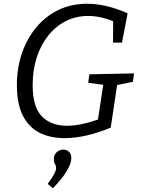

<svg xmlns="http://www.w3.org/2000/svg" viewBox="-20 -727 759 1023"><path d="M324 9Q247 9 190 -20Q133 -49 101.5 -111.5Q70 -174 70 -274Q70 -365 97 -443.5Q124 -522 173.5 -581.5Q223 -641 291.5 -674Q360 -707 444 -707Q546 -707 660 -656L630 -500H582L583 -614Q548 -628 514.5 -635Q481 -642 450 -642Q384 -642 329.5 -614Q275 -586 235.5 -535.5Q196 -485 175 -418.5Q154 -352 154 -274Q154 -157 203 -107Q252 -57 336 -57Q374 -57 415 -65.5Q456 -74 502 -90L530 -275L450 -286L456 -331L694 -336L688 -291L604 -274L570 -47Q434 9 324 9ZM262 276 234 253Q258 220 268.5 200Q279 180 279 168Q279 156 273 147.5Q267 139 267 121Q267 96 283 83Q299 70 317 70Q334 70 347 81Q360 92 360 116Q360 143 336.5 183Q313 223 262 276Z"/></svg>

Font: Bitter
Style: Italic
Weight: 400
Italic angle: -9°
Designer: Sol Matas, and Bitter project Authors
Foundry: Sol Matas
Version: Version 2.001